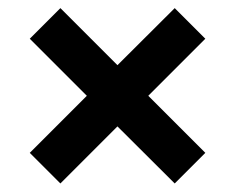

<svg xmlns="http://www.w3.org/2000/svg" viewBox="-20 -610 564 461"><path d="M125 -169.5 51.5 -243 188.5 -380 51.5 -517 125 -590.5 262 -453.5 399.5 -590.5 473 -517 336 -380 473 -243 399.5 -169.5 262 -306.5Z"/></svg>

Font: Encode Sans SemiExpanded SemiExpanded SemiBold
Style: Regular
Weight: 600
Width: 6
Designer: Multiple Designers
Foundry: Impallari Type
Version: Version 3.000; ttfautohint (v1.8.3) -l 8 -r 50 -G 200 -x 14 